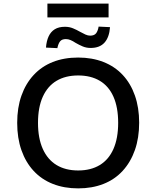

<svg xmlns="http://www.w3.org/2000/svg" viewBox="-20 -1032 864 1061"><path d="M412 9Q335 9 272.5 -15.5Q210 -40 166 -87.5Q122 -135 98.5 -202Q75 -269 75 -353Q75 -437 98.5 -503.5Q122 -570 166 -617.5Q210 -665 272 -689.5Q334 -714 412 -714Q489 -714 551.5 -689.5Q614 -665 658 -618Q702 -571 725.5 -504Q749 -437 749 -354Q749 -270 725.5 -203Q702 -136 658 -88Q614 -40 551.5 -15.5Q489 9 412 9ZM412 -90Q482 -90 531.5 -120Q581 -150 607 -209Q633 -268 633 -353Q633 -439 607 -497.5Q581 -556 531.5 -585.5Q482 -615 412 -615Q342 -615 292.5 -585.5Q243 -556 216.5 -497.5Q190 -439 190 -353Q190 -268 216.5 -209Q243 -150 292.5 -120Q342 -90 412 -90ZM242 -936V-1012H580V-936ZM481 -767Q457 -767 437 -775.5Q417 -784 398 -795Q383 -805 370 -810.5Q357 -816 344 -816Q322 -816 312 -803.5Q302 -791 297 -766L234 -769Q237 -806 249 -831.5Q261 -857 283 -870.5Q305 -884 339 -884Q363 -884 383.5 -875.5Q404 -867 423 -856Q439 -847 452.5 -841Q466 -835 478 -835Q501 -835 511 -848Q521 -861 525 -885L588 -882Q584 -826 557.5 -796.5Q531 -767 481 -767Z"/></svg>

Font: Nunito Sans 7pt SemiBold
Style: Regular
Weight: 600
Designer: Vernon Adams
Foundry: Vernon Adams
Version: Version 3.101;gftools[0.9.27]